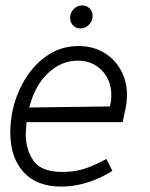

<svg xmlns="http://www.w3.org/2000/svg" viewBox="-20 -678 555 709"><path d="M75 -184Q75 -125 104 -84Q133 -43 211 -43Q254 -43 290.5 -54.5Q327 -66 373 -91L395 -47Q353 -20 304 -4.5Q255 11 206 11Q115 11 66.5 -43Q18 -97 18 -189Q18 -212 21 -237Q30 -307 63 -369Q96 -431 149.5 -469.5Q203 -508 270 -508Q322 -508 362.5 -484.5Q403 -461 426 -419.5Q449 -378 449 -326Q449 -317 447 -297Q444 -276 438 -252Q437 -246 433 -227H78Q75 -191 75 -184ZM386 -285 390 -306Q391 -313 391 -327Q391 -382 356 -418Q321 -454 267 -454Q207 -454 158 -408.5Q109 -363 88 -281ZM239 -611Q239 -631 252 -644.5Q265 -658 283 -658Q300 -658 311 -647Q322 -636 322 -619Q322 -600 308.5 -586.5Q295 -573 277 -573Q261 -573 250 -584Q239 -595 239 -611Z"/></svg>

Font: Bellota Text
Style: Italic
Weight: 400
Italic angle: -7.5°
Designer: Kemie Guaida
Foundry: Kemie Guaida
Version: Version 4.001